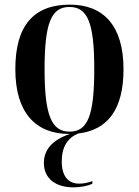

<svg xmlns="http://www.w3.org/2000/svg" viewBox="-20 -567 598 827"><path d="M278 10H281C199 38 169 83 169 135C169 203 221 240 296 240C326 240 359 234 378 224V213C357 221 338 224 321 224C273 224 246 191 246 128C246 64 273 26 317 8C445 -7 512 -97 512 -269C512 -456 426 -547 281 -547C125 -547 46 -457 46 -269C46 -81 134 10 278 10ZM280 0C202 0 172 -70 172 -269C172 -468 201 -537 279 -537C358 -537 386 -468 386 -269C386 -70 358 0 280 0Z"/></svg>

Font: Noto Serif Display SemiCondensed SemiBold
Style: Regular
Weight: 600
Width: 4
Designer: Monotype Design Team
Foundry: Monotype Imaging Inc.
Version: Version 2.009